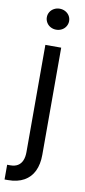

<svg xmlns="http://www.w3.org/2000/svg" viewBox="-123 -766 442 1003"><g transform="rotate(10 98.0 -264.5)"><path d="M151.4 -530.3V38.1Q151.4 87.9 134.3 124Q117.2 160.2 82.5 179.7Q47.9 199.2 -2.9 199.2Q-11.7 199.2 -20.5 199.2V121.1Q-11.7 121.1 -3.9 121.1Q20.5 121.1 36.1 111.3Q51.8 101.6 59.6 83Q67.4 64.5 67.4 38.1V-530.3ZM49.8 -673.8Q49.8 -689.5 57.6 -702.1Q65.4 -714.8 79.1 -722.2Q92.8 -729.5 108.4 -729.5Q125 -729.5 138.7 -722.2Q152.3 -714.8 160.2 -702.1Q168 -689.5 168 -673.8Q168 -659.2 160.2 -646Q152.3 -632.8 138.7 -625.5Q125 -618.2 108.4 -618.2Q92.8 -618.2 79.1 -625.5Q65.4 -632.8 57.6 -646Q49.8 -659.2 49.8 -673.8Z"/></g></svg>

Font: Pretendard JP Variable
Style: Regular
Weight: 400
Designer: Base glyphs from Inter by Rasmus Andersson; Hangul glyphs from Noto Sans CJK(Source Han Sans) by Jang Soo-young and Kang
Foundry: Kil Hyung-jin
Version: Version 1.307;Glyphs 3.2 (3192)